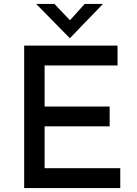

<svg xmlns="http://www.w3.org/2000/svg" viewBox="-20 -957 695 977"><path d="M103 -725H578V-624H207V-415H538V-314H207V-101H592V0H103ZM257 -937 336 -854 411 -937H504L336 -763H335L164 -937Z"/></svg>

Font: Reem Kufi Ink
Style: Regular
Weight: 400
Designer: Khaled Hosny
Version: Version 1.7